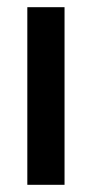

<svg xmlns="http://www.w3.org/2000/svg" viewBox="-20 -514 255 534"><path d="M56 0V-494H159.5V0Z"/></svg>

Font: Cabin SemiCondensedMedium
Style: Regular
Weight: 500
Width: 4
Designer: Pablo Impallari
Foundry: Pablo Impallari. http://www.impallari.com Igino Marini. http://www.ikern.com
Version: Version 3.001